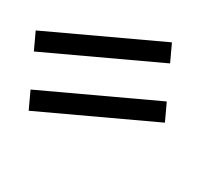

<svg xmlns="http://www.w3.org/2000/svg" viewBox="-45 -691 661 643"><g transform="rotate(5 286.0 -369.0)"><path d="M56.2 -499V-569.8H514.2V-499ZM56.2 -299.8V-371.1H514.2V-299.8ZM286.6 -644.5ZM290 -92.8ZM289.1 -471.2Z"/></g></svg>

Font: Noto Sans Kannada UI
Style: Regular
Weight: 400
Designer: Monotype Design Team
Foundry: Monotype Imaging Inc.
Version: Version 1.04